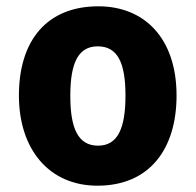

<svg xmlns="http://www.w3.org/2000/svg" viewBox="-20 -579 621 609"><path d="M540 -276C540 -458 438 -559 292 -559C129 -559 40 -451 40 -276C40 -105 136 10 289 10C454 10 540 -106 540 -276ZM203 -275C203 -381 229 -432 290 -432C353 -432 378 -380 378 -276C378 -171 353 -117 291 -117C228 -117 203 -171 203 -275Z"/></svg>

Font: Noto Sans Myanmar SemiCondensed ExtraBold
Style: Regular
Weight: 800
Width: 4
Designer: Monotype Design Team
Foundry: Monotype Imaging Inc.
Version: Version 2.107